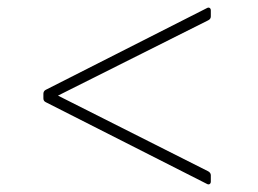

<svg xmlns="http://www.w3.org/2000/svg" viewBox="-20 -581 673 500"><path d="M522 -135 131 -332 522 -528C526 -530 529 -533 529 -538V-554C529 -560 524 -563 519 -560L99 -347C95 -345 93 -341 93 -337V-325C93 -320 95 -317 99 -315L519 -102C524 -99 529 -102 529 -108V-125C529 -129 526 -133 522 -135Z"/></svg>

Font: LINE Seed JP_OTF Thin
Style: Regular
Weight: 250
Designer: LY Corporation & Fontrix & Fontworks
Version: Version 1.007